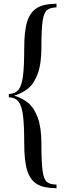

<svg xmlns="http://www.w3.org/2000/svg" viewBox="-20 -802 344 1010"><path d="M197.8 -550.8Q197.8 -465.8 178.5 -414.1Q159.2 -362.3 128.2 -336.9Q97.2 -311.5 54.7 -298.8Q97.2 -286.1 128.2 -260.7Q159.2 -235.4 178.5 -183.3Q197.8 -131.3 197.8 -46.9Q197.8 53.2 204.1 97.2Q210.4 141.1 226.3 154.8Q242.2 168.5 277.3 168.9V188Q211.9 188 175.8 167.2Q139.6 146.5 123.5 96.2Q107.4 45.9 107.4 -46.9Q107.4 -143.1 101.1 -193.6Q94.7 -244.1 78.6 -265.9Q62.5 -287.6 31.7 -290H26.4V-308.1H31.7Q62.5 -310.1 78.6 -331.5Q94.7 -353 101.1 -403.6Q107.4 -454.1 107.4 -550.8Q107.4 -640.1 123.5 -689.9Q139.6 -739.7 176 -761Q212.4 -782.2 277.3 -782.2V-763.2Q242.2 -762.2 226.3 -748Q210.4 -733.9 204.1 -690.7Q197.8 -647.5 197.8 -550.8Z"/></svg>

Font: TypoPRO Playfair Display SC
Style: Regular
Weight: 400
Designer: Claus Eggers Sørensen
Foundry: Claus Eggers Sørensen
Version: Version 1.004;PS 001.004;hotconv 1.0.70;makeotf.lib2.5.58329